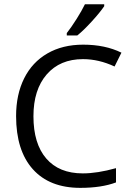

<svg xmlns="http://www.w3.org/2000/svg" viewBox="-20 -885 626 914"><path d="M375 -603.5Q265.6 -603.5 202.4 -530.8Q139.2 -458 139.2 -331.5Q139.2 -201.2 200.2 -130.4Q261.2 -59.6 374 -59.6Q443.4 -59.6 532.2 -84.5V-16.6Q463.4 9.3 362.3 9.3Q215.8 9.3 136.2 -79.6Q56.6 -168.5 56.6 -332.5Q56.6 -435.1 95 -512Q133.3 -588.9 205.6 -630.6Q277.8 -672.4 376 -672.4Q480.5 -672.4 558.1 -634.3L525.4 -568.4Q450.2 -603.5 375 -603.5ZM297.9 -727.5Q319.8 -755.4 345 -795.4Q370.1 -835.4 384.3 -864.7H476.1V-855.5Q456.1 -825.7 416.7 -782.7Q377.4 -739.7 348.1 -716.3H297.9Z"/></svg>

Font: Bpm'online Open Sans
Style: Regular
Weight: 400
Foundry: Ascender Corporation
Version: Version 1.10